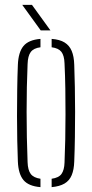

<svg xmlns="http://www.w3.org/2000/svg" viewBox="-20 -765 379 790"><path d="M53.5 -101Q52 -138 51 -186.2Q50 -234.5 50 -288.2Q50 -342 50.8 -395.8Q51.5 -449.5 53.5 -498Q55.5 -550 76.5 -575.5Q97.5 -601 146.5 -605V-570.5Q118.5 -567 106.5 -551Q94.5 -535 93.5 -501Q91.5 -456 90.5 -406.2Q89.5 -356.5 89.5 -304.8Q89.5 -253 90.5 -200.8Q91.5 -148.5 93.5 -98Q94.5 -65 106.5 -49.2Q118.5 -33.5 146.5 -29.5V5Q97.5 1 76.5 -24.2Q55.5 -49.5 53.5 -101ZM192.5 5V-29.5Q222 -33.5 233.2 -49.5Q244.5 -65.5 245.5 -96Q247.5 -142 248.5 -192Q249.5 -242 249.5 -294.5Q249.5 -347 248.8 -399.8Q248 -452.5 245.5 -504Q244.5 -536.5 232.5 -551.8Q220.5 -567 192.5 -570.5V-605Q226 -602.5 245.8 -590.2Q265.5 -578 275 -555.5Q284.5 -533 285.5 -498Q287 -455.5 288 -406.5Q289 -357.5 289 -305.8Q289 -254 288.2 -202Q287.5 -150 285.5 -101Q284.5 -67 275 -44.2Q265.5 -21.5 245.5 -9.8Q225.5 2 192.5 5ZM147.5 -640 71.5 -745H111.5L187.5 -640Z"/></svg>

Font: Big Shoulders Stencil Text Thin Thin
Style: Regular
Weight: 250
Version: Version 2.001